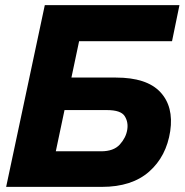

<svg xmlns="http://www.w3.org/2000/svg" viewBox="-20 -730 721 750"><path d="M4 0 155 -710H681L652 -569H289L259 -427H433Q553 -427 606 -370.5Q659 -314 645 -218Q630 -119 562.5 -59.5Q495 0 378 0ZM198 -139H375Q424 -139 448 -165.5Q472 -192 477 -223Q482 -253 467 -276.5Q452 -300 398 -300H232Z"/></svg>

Font: Raleway ExtraBold
Style: Italic
Weight: 800
Italic angle: -12°
Designer: Matt McInerney, Pablo Impallari, Rodrigo Fuenzalida
Foundry: Matt McInerney, Pablo Impallari, Rodrigo Fuenzalida
Version: Version 4.026